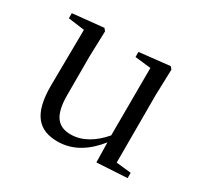

<svg xmlns="http://www.w3.org/2000/svg" viewBox="-118 -678 889 847"><g transform="rotate(30 326.5 -254.0)"><path d="M456 9 610 0V-27L534 -35V-380L538 -511L528 -523L373 -506V-480L454 -471L453 -127C407 -73 353 -41 296 -41C231 -41 196 -78 196 -185V-380L200 -511L190 -523L33 -507V-481L116 -470L113 -186C112 -37 166 15 261 15C340 15 403 -28 454 -92Z"/></g></svg>

Font: Source Han Serif KR
Style: Regular
Weight: 400
Designer: Ryoko NISHIZUKA 西塚涼子 (kana & ideographs); Frank Grießhammer (Latin, Greek & Cyrillic); Wenlong ZHANG 张文龙 (bopomofo); San
Foundry: Adobe
Version: Version 2.001;hotconv 1.1.0;makeotfexe 2.6.0